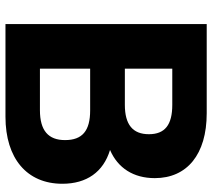

<svg xmlns="http://www.w3.org/2000/svg" viewBox="-57 -719 776 702"><g transform="rotate(90 331.0 -368.0)"><path d="M406.7 0C559.6 0 651.9 -78.6 651.9 -208C651.9 -296.9 608.9 -357.9 528.3 -382.3C594.2 -410.6 631.3 -467.8 631.3 -545.9C631.3 -663.6 544.9 -735.8 394 -735.8H67.9V0ZM231 -309.6H383.8C458.5 -309.6 492.2 -280.8 492.2 -217.8C492.2 -156.7 457.5 -126 382.8 -126H231ZM231 -609.9H363.3C436.5 -609.9 470.7 -583 470.7 -524.4C470.7 -465.3 435.5 -436.5 363.3 -436.5H231Z"/></g></svg>

Font: Winston ExtraBold
Style: Regular
Weight: 800
Designer: Vernon Adams, Kim Jin-seong, David Berlow, Cristiano Sobral
Foundry: The Winston Project Authors
Version: Version 3.004